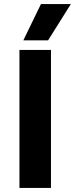

<svg xmlns="http://www.w3.org/2000/svg" viewBox="-20 -918 366 938"><path d="M215 -721H94L180 -898H326ZM229 0H75V-674H229Z"/></svg>

Font: Hind Colombo
Style: Bold
Weight: 700
Designer: Jyotish Sonowal, Aditi Pimprikar
Foundry: Indian Type Foundry
Version: Version 1.000;PS 1.0;hotconv 1.0.86;makeotf.lib2.5.63406; tt